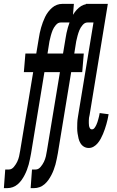

<svg xmlns="http://www.w3.org/2000/svg" viewBox="-81 -755 601 990"><path d="M-61 215 -54 119H-35Q-21 119 -10 106Q1 93 7.5 79.5Q14 66 17.5 51Q21 36 23 22L90 -383H42L50 -479H106L119 -557Q121 -571 124 -585Q127 -599 131 -613Q135 -627 140 -640.5Q145 -654 151.5 -667.5Q158 -681 167 -693Q176 -705 187.5 -715Q199 -725 212.5 -730Q226 -735 240 -735H300L292 -639H232Q218 -639 207 -626Q196 -613 190.5 -599.5Q185 -586 181 -571Q177 -556 174 -542L164 -479H254L246 -383H148L79 37Q76 51 73.5 65Q71 79 67 93Q63 107 58 120.5Q53 134 46 147.5Q39 161 30.5 173Q22 185 10.5 195Q-1 205 -15 210Q-29 215 -43 215ZM77 215 84 119H103Q117 119 128 106Q139 93 145.5 79.5Q152 66 155.5 51Q159 36 161 22L228 -383H180L188 -479H244L257 -557Q259 -571 262 -585Q265 -599 269 -613Q273 -627 278 -640.5Q283 -654 289.5 -667.5Q296 -681 305 -693Q314 -705 325.5 -715Q337 -725 350.5 -730Q364 -735 378 -735H438L430 -639H370Q356 -639 345 -626Q334 -613 328.5 -599.5Q323 -586 319 -571Q315 -556 312 -542L302 -479H351L343 -383H286L217 37Q214 51 211.5 65Q209 79 205 93Q201 107 196 120.5Q191 134 184 147.5Q177 161 168.5 173Q160 185 148.5 195Q137 205 123 210Q109 215 95 215ZM377 8Q363 8 352 1.5Q341 -5 334 -16.5Q327 -28 324 -41Q321 -54 319 -67Q317 -80 317 -94Q317 -108 317.5 -122Q318 -136 320.5 -150Q323 -164 325 -178L401 -639H355L362 -735H475L381 -162Q379 -155 378 -148Q377 -141 377 -134Q377 -127 377 -120Q377 -113 378 -106.5Q379 -100 382.5 -94Q386 -88 393 -88Q401 -88 406.5 -95.5Q412 -103 415.5 -110.5Q419 -118 421.5 -125.5Q424 -133 426 -141Q428 -149 430 -156.5Q432 -164 433 -172L479 -166Q477 -153 474 -140Q471 -127 467.5 -114.5Q464 -102 459.5 -89Q455 -76 450 -64Q445 -52 438.5 -40Q432 -28 423 -17Q414 -6 402 1Q390 8 377 8Z"/></svg>

Font: Iosevka Term Curly
Style: Bold Italic
Weight: 700
Italic angle: -9°
Designer: Belleve Invis
Foundry: Belleve Invis
Version: Version 32.3.0